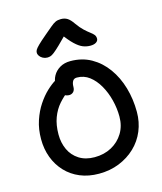

<svg xmlns="http://www.w3.org/2000/svg" viewBox="-140 -1080 1007 1191"><g transform="rotate(-15 363.5 -484.0)"><path d="M347 10Q280 10 226 -12.5Q172 -35 133.5 -76Q95 -117 74.5 -171.5Q54 -226 54 -290Q54 -354 72 -408Q90 -462 118 -504Q146 -546 177 -575Q208 -604 234.5 -619.5Q261 -635 275 -635Q289 -635 298.5 -630.5Q308 -626 318 -612Q335 -588 325 -568.5Q315 -549 293 -535Q260 -511 230.5 -477.5Q201 -444 183.5 -397.5Q166 -351 166 -290Q166 -236 186.5 -192Q207 -148 248 -122Q289 -96 347 -96Q408 -96 456 -122Q504 -148 532 -194Q560 -240 560 -300Q560 -353 546.5 -406.5Q533 -460 507.5 -504.5Q482 -549 447 -575.5Q412 -602 367 -602Q348 -602 340 -588Q332 -574 332 -553Q332 -531 321 -520Q310 -509 294 -509Q278 -509 263 -518Q248 -527 238 -545.5Q228 -564 228 -590Q228 -623 243 -650Q258 -677 286.5 -694Q315 -711 354 -711Q429 -711 487.5 -678Q546 -645 587.5 -587.5Q629 -530 650.5 -456Q672 -382 672 -300Q672 -235 648.5 -178.5Q625 -122 581 -80Q537 -38 477.5 -14Q418 10 347 10ZM223 -769Q208 -769 195 -776Q182 -783 174.5 -793.5Q167 -804 167 -815Q167 -824 172 -833Q177 -842 194.5 -859.5Q212 -877 250 -909Q280 -934 297.5 -949Q315 -964 329.5 -971Q344 -978 365 -978Q389 -978 406.5 -967Q424 -956 443 -928Q465 -897 485 -878.5Q505 -860 520 -849Q535 -838 543 -828Q551 -818 551 -803Q551 -789 537.5 -780Q524 -771 500 -771Q476 -771 453 -780Q430 -789 402.5 -815Q375 -841 338 -892L377 -891Q335 -848 309 -823Q283 -798 267.5 -786Q252 -774 242 -771.5Q232 -769 223 -769Z"/></g></svg>

Font: Shantell Sans Medium
Style: Regular
Weight: 500
Designer: Stephen Nixon, Anya Danilova, Shantell Martin
Foundry: Arrow Type
Version: Version 1.011;[c5ecc13dd]